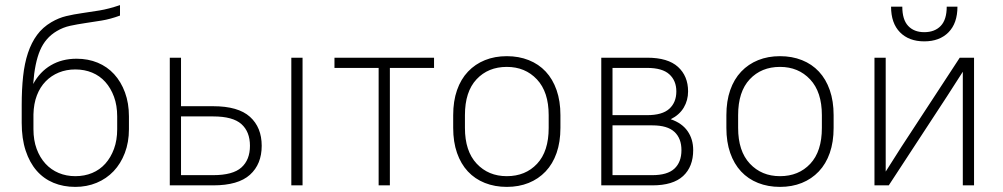

<svg xmlns="http://www.w3.org/2000/svg" viewBox="-20 -726 3930 752"><path d="M275 6Q228 6 189.5 -10Q151 -26 123.5 -57.5Q96 -89 80.5 -136Q65 -183 65 -245V-315Q65 -376 70.5 -427Q76 -478 89.5 -518.5Q103 -559 125 -589Q147 -619 181 -639Q210 -656 239.5 -663Q269 -670 301 -674.5Q333 -679 369.5 -685Q406 -691 450 -706V-665Q412 -651 378 -645.5Q344 -640 313.5 -635.5Q283 -631 255 -625Q227 -619 202 -604Q158 -578 137 -529Q116 -480 110 -397Q136 -445 179.5 -470.5Q223 -496 280 -496Q325 -496 362.5 -480.5Q400 -465 427 -435.5Q454 -406 469.5 -364Q485 -322 485 -270V-220Q485 -169 469 -127Q453 -85 425 -55.5Q397 -26 358.5 -10Q320 6 275 6ZM275 -454Q240 -454 210.5 -442Q181 -430 159 -407.5Q137 -385 124.5 -352.5Q112 -320 111 -278V-220Q111 -177 123.5 -143Q136 -109 158 -85Q180 -61 210 -48.5Q240 -36 275 -36Q311 -36 341 -48.5Q371 -61 392.5 -85Q414 -109 426.5 -143Q439 -177 439 -220V-270Q439 -313 426.5 -347Q414 -381 392.5 -405Q371 -429 341 -441.5Q311 -454 275 -454Z M645 -500H689V-310H815Q913 -310 959 -268.5Q1005 -227 1005 -155Q1005 -83 959 -41.5Q913 0 815 0H645ZM689 -270V-40H815Q892 -40 925.5 -70Q959 -100 959 -155Q959 -210 925.5 -240Q892 -270 815 -270ZM1121 -500H1165V0H1121Z M1290 -500H1680V-460H1507V0H1463V-460H1290Z M1965 6Q1918 6 1879 -9.5Q1840 -25 1812.5 -54.5Q1785 -84 1770 -127Q1755 -170 1755 -225V-275Q1755 -330 1770 -373Q1785 -416 1813 -445.5Q1841 -475 1879.5 -490.5Q1918 -506 1965 -506Q2012 -506 2051 -490.5Q2090 -475 2117.5 -445.5Q2145 -416 2160 -373Q2175 -330 2175 -275V-225Q2175 -170 2160 -127Q2145 -84 2117 -54.5Q2089 -25 2050.5 -9.5Q2012 6 1965 6ZM1965 -36Q2038 -36 2083.5 -84.5Q2129 -133 2129 -225V-275Q2129 -366 2083 -415Q2037 -464 1965 -464Q1892 -464 1846.5 -415.5Q1801 -367 1801 -275V-225Q1801 -134 1847 -85Q1893 -36 1965 -36Z M2335 -500H2515Q2596 -500 2635.5 -464Q2675 -428 2675 -368Q2675 -333 2658 -304.5Q2641 -276 2607 -259Q2651 -244 2673 -212.5Q2695 -181 2695 -138Q2695 -73 2655.5 -36.5Q2616 0 2535 0H2335ZM2379 -235V-40H2535Q2594 -40 2621.5 -65.5Q2649 -91 2649 -138Q2649 -184 2621.5 -209.5Q2594 -235 2535 -235ZM2379 -460V-275H2515Q2574 -275 2601.5 -300Q2629 -325 2629 -368Q2629 -410 2601.5 -435Q2574 -460 2515 -460Z M3035 6Q2988 6 2949 -9.5Q2910 -25 2882.5 -54.5Q2855 -84 2840 -127Q2825 -170 2825 -225V-275Q2825 -330 2840 -373Q2855 -416 2883 -445.5Q2911 -475 2949.5 -490.5Q2988 -506 3035 -506Q3082 -506 3121 -490.5Q3160 -475 3187.5 -445.5Q3215 -416 3230 -373Q3245 -330 3245 -275V-225Q3245 -170 3230 -127Q3215 -84 3187 -54.5Q3159 -25 3120.5 -9.5Q3082 6 3035 6ZM3035 -36Q3108 -36 3153.5 -84.5Q3199 -133 3199 -225V-275Q3199 -366 3153 -415Q3107 -464 3035 -464Q2962 -464 2916.5 -415.5Q2871 -367 2871 -275V-225Q2871 -134 2917 -85Q2963 -36 3035 -36Z M3751 -445 3690 -350 3461 0H3405V-500H3449V-54L3510 -150L3739 -500H3795V0H3751ZM3600 -564Q3540 -564 3505 -599.5Q3470 -635 3470 -700H3514Q3514 -649 3537 -624.5Q3560 -600 3600 -600Q3641 -600 3664.5 -624.5Q3688 -649 3688 -700H3730Q3730 -635 3695 -599.5Q3660 -564 3600 -564Z"/></svg>

Font: Retni Sans Light
Style: Regular
Weight: 300
Designer: Vitaly Kuzmin
Foundry: ParaType Ltd.
Version: Version 1.00;March 2, 2019;FontCreator 11.5.0.2425 64-bit; t